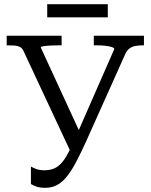

<svg xmlns="http://www.w3.org/2000/svg" viewBox="-20 -881 721 919"><path d="M393 -206Q369 -153 347.5 -111.5Q326 -70 304 -41Q282 -12 256 3Q230 18 197 18Q172 18 155.5 12.5Q139 7 128 0V-84Q134 -80 151 -73Q168 -66 192 -66Q229 -66 253 -82Q277 -98 297.5 -133Q318 -168 342 -224L527 -646Q527 -652 514.5 -656Q502 -660 483 -662Q464 -664 445 -664H429V-710H669V-664H664Q647 -664 630.5 -661.5Q614 -659 601 -650Q588 -641 579 -621ZM375 -220 327 -135 92 -638Q86 -651 75 -656.5Q64 -662 49 -663Q34 -664 17 -664H12V-710H275V-664H258Q240 -664 221 -663Q202 -662 188.5 -660Q175 -658 175 -654ZM206 -861H496V-798H206Z"/></svg>

Font: Roboto Serif 28pt
Style: Regular
Weight: 400
Designer: Greg Gazdowicz
Foundry: Commercial Type
Version: Version 1.008